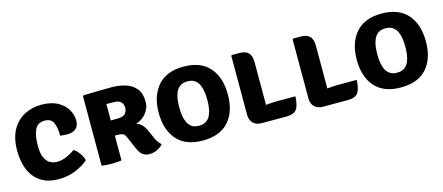

<svg xmlns="http://www.w3.org/2000/svg" viewBox="-44 -1005 3366 1459"><g transform="rotate(-15 1639.0 -275.5)"><path d="M377 -301.5Q377 -365 360 -403.8Q343 -442.5 291.5 -442.5Q238 -442.5 215.5 -398.5Q193 -354.5 193 -272Q193 -209 209.2 -175.2Q225.5 -141.5 251 -128.5Q276.5 -115.5 305 -115.5Q342 -115.5 379.2 -131.8Q416.5 -148 446 -170Q462 -162 477 -144.5Q492 -127 503 -107Q514 -87 517 -70.5Q475.5 -35 416.2 -10Q357 15 281.5 15Q209 15 160.8 -10.5Q112.5 -36 84 -77.8Q55.5 -119.5 43.5 -170.5Q31.5 -221.5 31.5 -273Q31.5 -375.5 68.8 -440.2Q106 -505 166.8 -535.5Q227.5 -566 297 -566Q375 -566 425.5 -538.5Q476 -511 500.5 -469Q525 -427 525 -382.5Q525 -297 429 -297Q417.5 -297 404 -298.5Q390.5 -300 377 -301.5Z M1071 -383.5Q1071 -345 1053.5 -315Q1036 -285 1009.8 -265.5Q983.5 -246 957.5 -240.5Q984.5 -231.5 1002.2 -213Q1020 -194.5 1033 -165.5L1059 -106Q1068 -85.5 1079.5 -68.2Q1091 -51 1105 -39Q1090.5 -21 1061.5 -5.8Q1032.5 9.5 998.5 9.5Q965 9.5 944.2 -6.8Q923.5 -23 908 -59L864 -160Q853.5 -184.5 838 -189.5Q822.5 -194.5 798 -194.5H778.5V0Q758.5 3.5 737.2 4.8Q716 6 701 6Q687 6 664 4.8Q641 3.5 622 0V-546L627.5 -552Q688 -553.5 741.2 -554.8Q794.5 -556 847.5 -556Q907.5 -556 958.5 -540.2Q1009.5 -524.5 1040.2 -486.8Q1071 -449 1071 -383.5ZM778.5 -443V-313.5Q796 -314 810.8 -314.2Q825.5 -314.5 832.5 -314.5Q877.5 -314.5 893.5 -334Q909.5 -353.5 909.5 -379.5Q909.5 -405 893.5 -423.5Q877.5 -442 840 -442Q822 -442 809 -442.5Q796 -443 778.5 -443Z M1145 -274.5Q1145 -408.5 1214.2 -487.2Q1283.5 -566 1416.5 -566Q1551.5 -566 1620.2 -487.8Q1689 -409.5 1689 -274.5Q1689 -139.5 1620 -62.2Q1551 15 1416.5 15Q1281.5 15 1213.2 -63Q1145 -141 1145 -274.5ZM1306.5 -274.5Q1306.5 -246 1310.2 -215.8Q1314 -185.5 1325.2 -159.5Q1336.5 -133.5 1358.5 -117.2Q1380.5 -101 1417 -101Q1453.5 -101 1475.5 -117.2Q1497.5 -133.5 1508.8 -159.5Q1520 -185.5 1523.8 -215.8Q1527.5 -246 1527.5 -274.5Q1527.5 -303.5 1523.8 -334.2Q1520 -365 1508.8 -391.2Q1497.5 -417.5 1475.5 -433.8Q1453.5 -450 1417 -450Q1380.5 -450 1358.5 -433.8Q1336.5 -417.5 1325.2 -391.2Q1314 -365 1310.2 -334.2Q1306.5 -303.5 1306.5 -274.5Z M2181 -128Q2178 -55 2155.5 -26Q2133 3 2075.5 3H1881.5Q1838.5 3 1814.2 -21.2Q1790 -45.5 1790 -86.5V-550L1796 -556H1856Q1901.5 -556 1925 -533.2Q1948.5 -510.5 1948.5 -457.5V-123Q2000 -128 2041 -128Z M2663.5 -128Q2660.5 -55 2638 -26Q2615.5 3 2558 3H2364Q2321 3 2296.8 -21.2Q2272.5 -45.5 2272.5 -86.5V-550L2278.5 -556H2338.5Q2384 -556 2407.5 -533.2Q2431 -510.5 2431 -457.5V-123Q2482.5 -128 2523.5 -128Z M2703 -274.5Q2703 -408.5 2772.2 -487.2Q2841.5 -566 2974.5 -566Q3109.5 -566 3178.2 -487.8Q3247 -409.5 3247 -274.5Q3247 -139.5 3178 -62.2Q3109 15 2974.5 15Q2839.5 15 2771.2 -63Q2703 -141 2703 -274.5ZM2864.5 -274.5Q2864.5 -246 2868.2 -215.8Q2872 -185.5 2883.2 -159.5Q2894.5 -133.5 2916.5 -117.2Q2938.5 -101 2975 -101Q3011.5 -101 3033.5 -117.2Q3055.5 -133.5 3066.8 -159.5Q3078 -185.5 3081.8 -215.8Q3085.5 -246 3085.5 -274.5Q3085.5 -303.5 3081.8 -334.2Q3078 -365 3066.8 -391.2Q3055.5 -417.5 3033.5 -433.8Q3011.5 -450 2975 -450Q2938.5 -450 2916.5 -433.8Q2894.5 -417.5 2883.2 -391.2Q2872 -365 2868.2 -334.2Q2864.5 -303.5 2864.5 -274.5Z"/></g></svg>

Font: Signika SC
Style: Bold
Weight: 700
Designer: Anna Giedryś
Foundry: Anna Giedryś
Version: Version 2.000; ttfautohint (v1.8.3) -l 8 -r 50 -G 200 -x 9 -